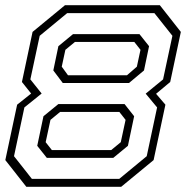

<svg xmlns="http://www.w3.org/2000/svg" viewBox="-28 -720 716 740"><path d="M73.5 0 -7.5 -103 38 -316.5 92 -359.5 56.5 -404 97.5 -597 222.5 -700H588L669 -597L628 -404L573.5 -358.5L609.5 -316.5L564 -103L439 0ZM95 -30.5H431.5L537.5 -118L577.5 -306L533.5 -359L600.5 -414L636.5 -582L567 -669.5H231L125 -582L89 -414L132.5 -359.5L66 -306L26 -118ZM214 -400 177.5 -448.5 197 -542 253.5 -588.5H509.5L546.5 -542L527 -448.5L469 -400ZM234 -430H461.5L499.5 -463L513.5 -528L489.5 -558.5H261L224 -528L210 -463ZM152.5 -111.5 115.5 -158 139.5 -272 197 -319H452L489 -272L465 -158L408.5 -111.5ZM172 -141.5H400.5L437.5 -172L456 -258L432 -288.5H203.5L166.5 -258L148 -172Z"/></svg>

Font: Tourney Expanded Light
Style: Italic
Weight: 300
Width: 7
Italic angle: -12°
Designer: Tyler Finck
Foundry: Etcetera Type Co
Version: Version 1.010; ttfautohint (v1.8.3)